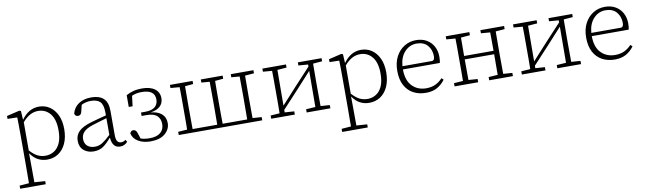

<svg xmlns="http://www.w3.org/2000/svg" viewBox="-41 -1036 6115 1818"><g transform="rotate(-10 3016.5 -127.5)"><path d="M335 -456Q295 -456 258.5 -437Q222 -418 184 -374V-103Q220 -63 255 -44.5Q290 -26 333 -26Q378 -26 415 -49Q452 -72 473.5 -119.5Q495 -167 495 -242Q495 -348 450.5 -402Q406 -456 335 -456ZM343 13Q294 13 254 -8.5Q214 -30 182 -76L183 28Q183 68 183.5 115Q184 162 184 203L287 210V240H41V210L132 203Q132 162 132.5 114.5Q133 67 133 26V-262Q133 -309 132.5 -350.5Q132 -392 131 -430L38 -432V-460L160 -489L176 -484L181 -398Q251 -495 349 -495Q408 -495 453 -464.5Q498 -434 524 -378Q550 -322 550 -245Q550 -165 523.5 -107Q497 -49 450.5 -18Q404 13 343 13Z M1044 11Q970 11 962 -87H959Q921 -41 883 -14Q845 13 790 13Q732 13 694 -19.5Q656 -52 656 -112Q656 -166 692.5 -202Q729 -238 809 -262Q847 -274 885.5 -283.5Q924 -293 961 -303V-329Q961 -406 932 -434.5Q903 -463 843 -463Q795 -463 753 -442L737 -377Q730 -344 701 -344Q687 -344 678.5 -352Q670 -360 668 -372Q684 -431 732.5 -463Q781 -495 853 -495Q930 -495 970.5 -457.5Q1011 -420 1011 -336V-108Q1011 -61 1024.5 -44Q1038 -27 1060 -27Q1084 -27 1103 -43L1116 -22Q1103 -7 1085 2Q1067 11 1044 11ZM709 -120Q709 -77 735.5 -53Q762 -29 808 -29Q848 -29 881.5 -50.5Q915 -72 961 -116V-276Q926 -266 890.5 -255.5Q855 -245 821 -234Q760 -214 734.5 -186Q709 -158 709 -120Z M1336 13Q1268 13 1219.5 -15Q1171 -43 1159 -94Q1167 -120 1191 -120Q1205 -120 1214.5 -110.5Q1224 -101 1228 -86L1246 -31Q1282 -18 1333 -18Q1400 -18 1436 -47.5Q1472 -77 1472 -131Q1472 -181 1440.5 -210Q1409 -239 1341 -239H1293V-272H1334Q1396 -272 1427 -297.5Q1458 -323 1458 -369Q1458 -462 1332 -462Q1278 -462 1237 -443L1225 -344H1188V-457Q1217 -474 1255 -484.5Q1293 -495 1339 -495Q1419 -495 1463 -462.5Q1507 -430 1507 -372Q1507 -325 1475 -295Q1443 -265 1383 -257Q1451 -251 1488 -218.5Q1525 -186 1525 -130Q1525 -71 1476 -29Q1427 13 1336 13Z M2193 -452V-482H2411V-452L2324 -445Q2324 -405 2323.5 -356.5Q2323 -308 2323 -268V-214Q2323 -174 2323.5 -126Q2324 -78 2324 -37L2411 -31V0H1608V-31L1695 -37Q1696 -78 1696 -126Q1696 -174 1696 -214V-268Q1696 -308 1696 -356.5Q1696 -405 1695 -445L1608 -452V-482H1826V-452L1747 -445Q1747 -405 1746.5 -356.5Q1746 -308 1746 -268V-214Q1746 -174 1746.5 -124Q1747 -74 1747 -33H1984Q1984 -74 1984.5 -124Q1985 -174 1985 -214V-268Q1985 -308 1984.5 -357Q1984 -406 1984 -446L1905 -452V-482H2115V-452L2036 -445Q2035 -405 2035 -356.5Q2035 -308 2035 -268V-214Q2035 -174 2035 -124Q2035 -74 2036 -33H2272Q2272 -74 2272.5 -124Q2273 -174 2273 -214V-268Q2273 -308 2272.5 -357Q2272 -406 2272 -446Z M2838 -452V-482H3066V-452L2978 -445Q2978 -405 2977.5 -356.5Q2977 -308 2977 -268V-214Q2977 -174 2977.5 -126Q2978 -78 2978 -37L3066 -31V0H2838V-31L2928 -37L2930 -384L2784 -224L2633 -61V-37L2724 -31V0H2497V-31L2584 -37Q2585 -78 2585 -126Q2585 -174 2585 -214V-268Q2585 -308 2585 -356.5Q2585 -405 2584 -445L2497 -452V-482H2724V-452L2635 -445L2633 -102L2776 -259L2930 -425V-445Z M3431 -456Q3391 -456 3354.5 -437Q3318 -418 3280 -374V-103Q3316 -63 3351 -44.5Q3386 -26 3429 -26Q3474 -26 3511 -49Q3548 -72 3569.5 -119.5Q3591 -167 3591 -242Q3591 -348 3546.5 -402Q3502 -456 3431 -456ZM3439 13Q3390 13 3350 -8.5Q3310 -30 3278 -76L3279 28Q3279 68 3279.5 115Q3280 162 3280 203L3383 210V240H3137V210L3228 203Q3228 162 3228.5 114.5Q3229 67 3229 26V-262Q3229 -309 3228.5 -350.5Q3228 -392 3227 -430L3134 -432V-460L3256 -489L3272 -484L3277 -398Q3347 -495 3445 -495Q3504 -495 3549 -464.5Q3594 -434 3620 -378Q3646 -322 3646 -245Q3646 -165 3619.5 -107Q3593 -49 3546.5 -18Q3500 13 3439 13Z M3975 -462Q3909 -462 3861.5 -412Q3814 -362 3807 -274H4092Q4106 -276 4111.5 -287Q4117 -298 4117 -315Q4117 -378 4080.5 -420Q4044 -462 3975 -462ZM3984 13Q3916 13 3863 -15.5Q3810 -44 3780.5 -100Q3751 -156 3751 -238Q3751 -317 3781 -374.5Q3811 -432 3862 -463.5Q3913 -495 3975 -495Q4035 -495 4078 -469.5Q4121 -444 4144 -400.5Q4167 -357 4167 -302Q4167 -264 4161 -243H3806Q3807 -136 3859.5 -82.5Q3912 -29 3994 -29Q4046 -29 4084 -47.5Q4122 -66 4151 -98L4169 -81Q4140 -40 4095 -13.5Q4050 13 3984 13Z M4593 -452V-482H4821V-452L4734 -445Q4734 -405 4733.5 -356.5Q4733 -308 4733 -268V-214Q4733 -174 4733.5 -126Q4734 -78 4734 -37L4821 -31V0H4593V-31L4681 -37Q4681 -78 4681.5 -130.5Q4682 -183 4682 -235H4399Q4399 -180 4399.5 -128.5Q4400 -77 4400 -37L4487 -31V0H4260V-31L4347 -37Q4348 -78 4348 -126Q4348 -174 4348 -214V-268Q4348 -308 4348 -356.5Q4348 -405 4347 -445L4260 -452V-482H4487V-452L4400 -445Q4400 -406 4399.5 -358.5Q4399 -311 4399 -268H4682Q4682 -311 4681.5 -358.5Q4681 -406 4681 -445Z M5248 -452V-482H5476V-452L5388 -445Q5388 -405 5387.5 -356.5Q5387 -308 5387 -268V-214Q5387 -174 5387.5 -126Q5388 -78 5388 -37L5476 -31V0H5248V-31L5338 -37L5340 -384L5194 -224L5043 -61V-37L5134 -31V0H4907V-31L4994 -37Q4995 -78 4995 -126Q4995 -174 4995 -214V-268Q4995 -308 4995 -356.5Q4995 -405 4994 -445L4907 -452V-482H5134V-452L5045 -445L5043 -102L5186 -259L5340 -425V-445Z M5791 -462Q5725 -462 5677.5 -412Q5630 -362 5623 -274H5908Q5922 -276 5927.5 -287Q5933 -298 5933 -315Q5933 -378 5896.5 -420Q5860 -462 5791 -462ZM5800 13Q5732 13 5679 -15.5Q5626 -44 5596.5 -100Q5567 -156 5567 -238Q5567 -317 5597 -374.5Q5627 -432 5678 -463.5Q5729 -495 5791 -495Q5851 -495 5894 -469.5Q5937 -444 5960 -400.5Q5983 -357 5983 -302Q5983 -264 5977 -243H5622Q5623 -136 5675.5 -82.5Q5728 -29 5810 -29Q5862 -29 5900 -47.5Q5938 -66 5967 -98L5985 -81Q5956 -40 5911 -13.5Q5866 13 5800 13Z"/></g></svg>

Font: Source Serif 4 SmText Light
Style: Regular
Weight: 300
Designer: Frank Grießhammer
Foundry: Adobe
Version: Version 4.005;hotconv 1.1.0;makeotfexe 2.6.0